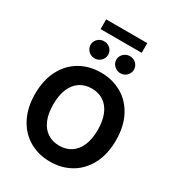

<svg xmlns="http://www.w3.org/2000/svg" viewBox="-244 -1205 1242 1358"><g transform="rotate(30 376.5 -526.0)"><path d="M376.5 9.8Q281.9 9.8 206.9 -33.6Q132 -76.9 89.2 -159.4Q46.4 -241.9 46.4 -353.5Q46.4 -466.6 89.2 -548.7Q132 -630.7 206.9 -673.7Q281.9 -716.8 376.5 -716.8Q471.2 -716.8 546.2 -673.7Q621.1 -630.7 663.9 -548.7Q706.7 -466.6 706.7 -353.5Q706.7 -241.4 663.9 -159.1Q621.1 -76.9 546.2 -33.6Q471.2 9.8 376.5 9.8ZM376.5 -586.7Q321.5 -586.7 280.5 -559.8Q239.5 -532.9 217.2 -480.4Q194.9 -428 194.9 -353.5Q194.9 -279 217.2 -226.6Q239.5 -174.2 280.5 -147.3Q321.5 -120.4 376.5 -120.4Q432 -120.4 472.8 -147.3Q513.6 -174.2 535.9 -226.6Q558.2 -279 558.2 -353.5Q558.2 -428 535.9 -480.4Q513.6 -532.9 472.8 -559.8Q432 -586.7 376.5 -586.7ZM212.6 -850Q212.6 -869 222.4 -885Q232.1 -901 248.7 -910.3Q265.3 -919.5 284.3 -919.5Q304.2 -919.5 320.5 -910.5Q336.8 -901.4 346.4 -885.4Q355.9 -869.4 355.9 -850Q355.9 -831.5 346.4 -815.5Q336.8 -799.5 320.5 -790Q304.2 -780.5 284.3 -780.5Q265.7 -780.5 248.9 -790Q232.1 -799.5 222.4 -815.7Q212.6 -831.9 212.6 -850ZM422.9 -850Q422.9 -869 432.9 -885Q443 -901 459.7 -910.3Q476.5 -919.5 495.6 -919.5Q515.1 -919.5 531.4 -910.3Q547.6 -901 557.2 -885Q566.7 -869 566.7 -850Q566.7 -831.5 557.2 -815.5Q547.6 -799.5 531.4 -790Q515.1 -780.5 495.6 -780.5Q476.5 -780.5 459.7 -790Q443 -799.5 432.9 -815.7Q422.9 -831.9 422.9 -850ZM554.4 -981.3H218.6V-1060.5H554.4Z"/></g></svg>

Font: WEMIX Pretendard Variable
Style: Regular
Weight: 400
Designer: Base glyphs from Inter by Rasmus Andersson; Hangeul glyphs from Noto Sans CJK(Source Han Sans) by Jang Soo-young and Kan
Foundry: Kil Hyung-jin
Version: Version 1.000;Glyphs 3.2 (3208)